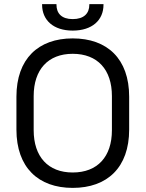

<svg xmlns="http://www.w3.org/2000/svg" viewBox="-20 -901 709 935"><path d="M334 14C502 14 609 -85 609 -270V-430C609 -615 502 -714 334 -714C167 -714 60 -615 60 -430V-270C60 -85 167 14 334 14ZM144 -267V-433C144 -562 214 -639 334 -639C455 -639 525 -562 525 -433V-267C525 -138 455 -61 334 -61C214 -61 144 -138 144 -267ZM185 -878C185 -803 240 -752 334 -752C429 -752 484 -803 484 -878V-881H415V-878C415 -836 389 -808 334 -808C280 -808 255 -836 255 -878V-881H185Z"/></svg>

Font: Meta Space
Style: Regular
Weight: 400
Designer: Meta Pool / Florian Karsten
Foundry: Meta Pool / Florian Karsten
Version: Version 2.000;Glyphs 3.1.1 (3137)